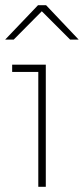

<svg xmlns="http://www.w3.org/2000/svg" viewBox="-28 -722 324 742"><path d="M120 0V-457L133 -444H19V-472H149V0ZM-8 -569 119 -702H150L276 -569H243L125 -687H142L25 -569Z"/></svg>

Font: SUSE Thin
Style: Regular
Weight: 250
Designer: Rene Bieder
Foundry: SUSE
Version: Version 1.000